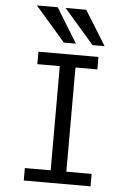

<svg xmlns="http://www.w3.org/2000/svg" viewBox="-63 -1028 727 1074"><g transform="rotate(5 300.0 -491.0)"><path d="M112 -70H257V-655H131V-725H468V-655H345V-70H487V0H112ZM100 -982H217L336 -788H268ZM261 -982H377L497 -788H429Z"/></g></svg>

Font: JuliaMono
Style: Regular
Weight: 400
Monospace: yes
Designer: cormullion
Foundry: corm
Version: Version 0.055; ttfautohint (v1.8.4)